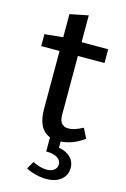

<svg xmlns="http://www.w3.org/2000/svg" viewBox="-133 -731 661 1011"><g transform="rotate(15 197.5 -226.0)"><path d="M365 -525V-450H220V-129Q220 -68 270 -68Q302 -68 348 -93L375 -40Q314 5 249 9V43Q290 50 313 73Q336 96 336 130Q336 170 306 194.5Q276 219 227 219Q198 219 170 212Q142 205 128 198L115 191L139 150Q180 171 216 171Q241 171 256 159Q271 147 271 128Q271 105 249 92Q227 79 189 79V2Q120 -24 120 -135V-450H20V-515L120 -525V-651L220 -671V-525Z"/></g></svg>

Font: Bitter
Style: Regular
Weight: 400
Designer: Sol Matas
Foundry: Sol Matas
Version: Version 1.300;PS 001.300;hotconv 1.0.70;makeotf.lib2.5.58329